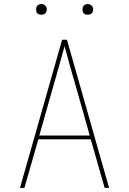

<svg xmlns="http://www.w3.org/2000/svg" viewBox="-20 -932 640 952"><path d="M79 0 288 -735H312L521 0H499L430 -241H170L101 0ZM425 -260 360 -490Q344 -543 329.5 -596Q315 -649 300 -703Q285 -649 270.5 -596Q256 -543 240 -490L175 -260ZM415 -859Q410 -859 404.5 -860.5Q399 -862 395.5 -865.5Q392 -869 390.5 -874.5Q389 -880 389 -885Q389 -890 390.5 -895.5Q392 -901 395.5 -904.5Q399 -908 404.5 -910Q410 -912 415 -912Q420 -912 425.5 -910Q431 -908 434.5 -904.5Q438 -901 440 -895.5Q442 -890 442 -885Q442 -880 440 -874.5Q438 -869 434.5 -865.5Q431 -862 425.5 -860.5Q420 -859 415 -859ZM185 -859Q180 -859 174.5 -860.5Q169 -862 165.5 -865.5Q162 -869 160.5 -874.5Q159 -880 159 -885Q159 -890 160.5 -895.5Q162 -901 165.5 -904.5Q169 -908 174.5 -910Q180 -912 185 -912Q190 -912 195.5 -910Q201 -908 204.5 -904.5Q208 -901 210 -895.5Q212 -890 212 -885Q212 -880 210 -874.5Q208 -869 204.5 -865.5Q201 -862 195.5 -860.5Q190 -859 185 -859Z"/></svg>

Font: Iosevka Thin Extended
Style: Regular
Weight: 100
Width: 7
Monospace: yes
Designer: Belleve Invis
Foundry: Belleve Invis
Version: Version 32.5.0; ttfautohint (v1.8.4)